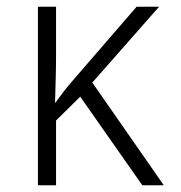

<svg xmlns="http://www.w3.org/2000/svg" viewBox="-20 -552 540 572"><path d="M93 0V-532H147V-392Q147 -353 146 -319Q145 -285 144 -246H145Q158 -264 169.5 -279Q181 -294 195 -310L387 -532H454L255 -306L468 0H404L219 -264L147 -193V0Z"/></svg>

Font: Noto Sans Mono ExtraCondensed Light
Style: Regular
Weight: 300
Width: 2
Designer: Monotype Design Team
Foundry: Monotype Imaging Inc.
Version: Version 2.014; ttfautohint (v1.8.4.7-5d5b)